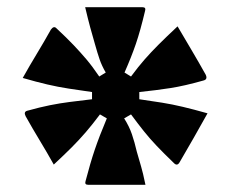

<svg xmlns="http://www.w3.org/2000/svg" viewBox="-20 -567 640 532"><path d="M375 -547Q385 -547 382 -537Q369 -482 356.5 -445.5Q344 -409 325 -366L343 -355Q363 -382 380.5 -402Q398 -422 419.5 -443.5Q441 -465 472 -494Q492 -460 511.5 -427Q531 -394 550 -360Q556 -347 544 -344Q491 -329 452.5 -323Q414 -317 366 -312V-292Q401 -287 429 -282.5Q457 -278 486.5 -271Q516 -264 555 -253Q536 -219 517 -185.5Q498 -152 478 -118Q471 -105 461 -116Q433 -143 414 -163Q395 -183 379 -203Q363 -223 343 -250L324 -239Q338 -217 345.5 -195Q353 -173 359 -147Q366 -122 371 -105.5Q376 -89 383 -55H224Q214 -55 217 -65Q230 -115 242.5 -152Q255 -189 276 -239L257 -250Q236 -222 217.5 -200.5Q199 -179 178.5 -158.5Q158 -138 129 -111Q110 -145 90 -178Q70 -211 51 -245Q45 -257 55 -260Q91 -270 118.5 -275.5Q146 -281 173.5 -284.5Q201 -288 235 -292V-312Q200 -317 170.5 -321.5Q141 -326 111 -333Q81 -340 43 -351Q62 -385 82 -418Q102 -451 121 -485Q129 -496 136 -489Q165 -462 184 -442Q203 -422 219.5 -402.5Q236 -383 255 -355L273 -366Q262 -385 256 -402.5Q250 -420 243 -445Q236 -469 230 -491Q224 -513 216 -547Z"/></svg>

Font: Recursive Mn Lnr St Blk
Style: Regular
Weight: 900
Monospace: yes
Version: Version 1.079;hotconv 1.0.112;makeotfexe 2.5.65598; ttfautoh